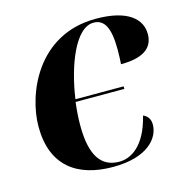

<svg xmlns="http://www.w3.org/2000/svg" viewBox="-87 -629 703 723"><g transform="rotate(-15 264.0 -268.0)"><path d="M268 10C404 10 453 -54 453 -106C453 -130 440 -142 426 -148C399 -36 341 -3 296 -3C226 -3 188 -53 188 -173C188 -201 190 -231 194 -263H384V-273H196C214 -399 265 -534 336 -534C377 -534 398 -500 398 -413C398 -389 397 -371 396 -356C493 -356 523 -393 523 -440C523 -497 475 -546 348 -546C120 -546 35 -335 35 -209C35 -56 128 10 268 10Z"/></g></svg>

Font: Noto Serif Display
Style: Bold Italic
Weight: 700
Italic angle: -12°
Designer: Monotype Design Team
Foundry: Monotype Imaging Inc.
Version: Version 2.009